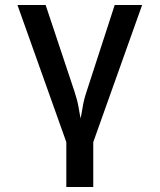

<svg xmlns="http://www.w3.org/2000/svg" viewBox="-20 -570 640 770"><path d="M246 180V0L50 -550H163L279 -202Q290 -169 295 -140.5Q300 -112 303 -95Q307 -112 311.5 -140.5Q316 -169 327 -202L440 -550H550L354 0V180Z"/></svg>

Font: JetBrains Mono SemiBold
Style: Regular
Weight: 472
Monospace: yes
Designer: Philipp Nurullin, Konstantin Bulenkov
Foundry: JetBrains
Version: Version 2.305; ttfautohint (v1.8.4.7-5d5b)